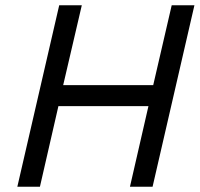

<svg xmlns="http://www.w3.org/2000/svg" viewBox="-20 -710 759 730"><path d="M45.9 0 205.1 -689.9H291L220.2 -386.2H562.5L632.8 -689.9H719.2L560.1 0H474.1L544.4 -306.6H202.1L131.8 0Z"/></svg>

Font: HK Grotesk Medium Legacy Italic
Style: Regular
Weight: 500
Italic angle: -13°
Designer: Alfredo Marco Pradil
Foundry: Hanken Design Co.
Version: Version 2.022;PS 002.022;hotconv 1.0.88;makeotf.lib2.5.64775